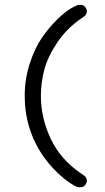

<svg xmlns="http://www.w3.org/2000/svg" viewBox="-20 -714 448 816"><path d="M85 -306.2Q85 -377.9 106.4 -443.8Q127.9 -509.8 158.4 -554Q189 -598.1 222.9 -631.1Q256.8 -664.1 282.5 -679Q308.1 -693.8 317.9 -693.8Q335 -693.8 342 -684.3Q349.1 -674.8 349.1 -666Q349.1 -659.2 345.9 -653.6Q342.8 -647.9 339.4 -645.5Q335.9 -643.1 326.2 -636.2Q263.2 -593.3 222.7 -532.2Q182.1 -471.2 168 -416.5Q153.8 -361.8 153.8 -306.2Q153.8 -213.4 195.3 -124.8Q236.8 -36.1 324.2 22.9Q335.4 30.8 339.1 33.4Q342.8 36.1 345.9 41.5Q349.1 46.9 349.1 54.2Q349.1 63 342 72.5Q335 82 317.9 82Q297.9 82 250.5 43.5Q203.1 4.9 166 -46.9Q85 -163.1 85 -306.2Z"/></svg>

Font: CMU Typewriter Text Variable Width
Style: Medium
Weight: 500
Version: Version 0.7.0